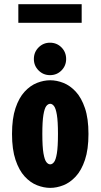

<svg xmlns="http://www.w3.org/2000/svg" viewBox="-20 -902 490 933"><path d="M224.1 11Q193 11 160.1 -1.8Q127.3 -14.6 99.9 -44.5Q72.5 -74.3 55.5 -125Q38.4 -175.7 38.4 -251Q38.4 -326.3 55.3 -376.5Q72.1 -426.8 99.7 -456.6Q127.3 -486.4 159.9 -499.2Q192.6 -512 224.1 -512Q255.4 -512 288 -499.2Q320.6 -486.4 348.2 -456.6Q375.8 -426.8 392.8 -376.5Q409.9 -326.3 409.9 -251Q409.9 -175.7 392.8 -125Q375.8 -74.3 348.2 -44.5Q320.6 -14.6 288 -1.8Q255.4 11 224.1 11ZM224.1 -103.4Q233.9 -103.4 242.5 -114.3Q251.1 -125.1 256.4 -156.9Q261.7 -188.6 261.7 -251Q261.7 -312.4 256.4 -343.9Q251.1 -375.4 242.5 -386.5Q233.9 -397.6 224.1 -397.6Q213.6 -397.6 204.9 -386.5Q196.3 -375.4 191 -343.9Q185.7 -312.4 185.7 -251Q185.7 -188.6 191.2 -156.9Q196.7 -125.1 205.4 -114.3Q214 -103.4 224.1 -103.4ZM223 -536.8Q190.4 -536.8 167.5 -559.7Q144.6 -582.6 144.6 -615.2Q144.6 -648.7 167.5 -671.6Q190.4 -694.5 222.8 -694.5Q256.1 -694.5 278.8 -671.6Q301.4 -648.7 301.4 -615.2Q301.4 -582.6 278.8 -559.7Q256.1 -536.8 223 -536.8ZM69.1 -881.6H376.9V-791.2H69.1Z"/></svg>

Font: League Mono Thin Condensed
Style: Regular
Weight: 100
Width: 1
Designer: Tyler Finck
Foundry: The League of Moveable Type / Tyler Finck
Version: Version 2.300;RELEASE